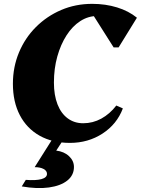

<svg xmlns="http://www.w3.org/2000/svg" viewBox="-20 -726 731 997"><path d="M343 16Q252 16 185.5 -21.5Q119 -59 83 -128Q47 -197 47 -291Q47 -378 78.5 -453.5Q110 -529 166.5 -585.5Q223 -642 297.5 -674Q372 -706 459 -706Q528 -706 588 -687.5Q648 -669 691 -634L596 -480H570L456 -660H603V-550Q581 -597 552 -620Q523 -643 486 -643Q438 -643 397 -616.5Q356 -590 325.5 -542.5Q295 -495 277.5 -432.5Q260 -370 260 -297Q260 -232 278.5 -184.5Q297 -137 331.5 -111.5Q366 -86 412 -86Q462 -86 506 -110Q550 -134 584 -178L618 -163Q587 -81 512.5 -32.5Q438 16 343 16ZM93 242 114 208Q167 212 195.5 204Q224 196 224 177Q224 161 206.5 151.5Q189 142 160 142L254 -7H313L272 56Q313 61 338.5 85Q364 109 364 141Q364 184 329.5 211.5Q295 239 234 247.5Q173 256 93 242Z"/></svg>

Font: Platypi Light ExtraBold
Style: Italic
Weight: 800
Italic angle: -13°
Version: Version 1.200